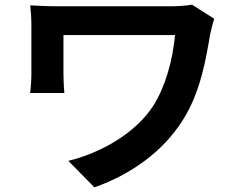

<svg xmlns="http://www.w3.org/2000/svg" viewBox="-20 -751 1040 826"><path d="M902 -670 806 -731C779 -726 745 -724 711 -724H233C186 -724 142 -726 110 -728C113 -702 115 -671 115 -644V-433C115 -406 113 -382 110 -351H257C254 -382 253 -418 253 -433V-600H733C723 -492 692 -381 642 -300C563 -175 409 -92 274 -59L386 55C546 -1 682 -101 765 -232C843 -353 866 -498 884 -603C887 -617 896 -655 902 -670Z"/></svg>

Font: Source Han Sans JP
Style: Bold
Weight: 700
Designer: Ryoko NISHIZUKA 西塚涼子 (kana, bopomofo & ideographs); Paul D. Hunt (Latin, Greek & Cyrillic); Sandoll Communications 산돌커뮤니
Foundry: Adobe
Version: Version 2.002;hotconv 1.0.116;makeotfexe 2.5.65601